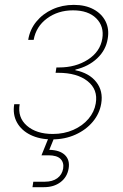

<svg xmlns="http://www.w3.org/2000/svg" viewBox="-20 -567 505 791"><path d="M194.3 7.3Q143.6 7.3 105.7 -11.2Q67.9 -29.8 49.8 -62.7Q31.7 -95.7 38.6 -137.7H61Q51.8 -83 90.8 -49.1Q129.9 -15.1 197.3 -15.1Q244.1 -15.1 282.2 -32Q320.3 -48.8 344.5 -77.4Q368.7 -106 374.5 -141.1Q384.3 -198.2 340.8 -232.7Q297.4 -267.1 219.7 -267.1H209L212.4 -289.1H223.1Q292 -289.1 342.3 -321.5Q392.6 -354 401.4 -407.7Q409.7 -458.5 376.5 -491.5Q343.3 -524.4 280.8 -524.4Q218.8 -524.4 173.6 -491Q128.4 -457.5 118.7 -402.8H96.2Q103 -445.3 129.6 -477.8Q156.2 -510.3 196.3 -528.6Q236.3 -546.9 284.2 -546.9Q331.5 -546.9 365.2 -528.8Q398.9 -510.7 414.8 -479.2Q430.7 -447.8 423.8 -407.7Q416.5 -360.8 380.6 -326.9Q344.7 -293 291 -280.3L290 -277.8Q347.7 -266.1 376.7 -229Q405.8 -191.9 397 -140.1Q390.1 -98.6 362.1 -65.2Q334 -31.7 290.5 -12.2Q247.1 7.3 194.3 7.3ZM113.8 204.1 117.2 181.6H165Q196.3 181.6 216.1 167.2Q235.8 152.8 240.2 127.4Q244.1 102.5 229.2 87.6Q214.4 72.8 179.7 72.8H150.9L184.1 -9.3H201.2L203.6 0L183.1 50.3Q226.6 51.3 247.6 71.8Q268.6 92.3 262.7 127.4Q256.8 162.6 229.5 183.3Q202.1 204.1 161.6 204.1Z"/></svg>

Font: Inter 18pt Thin
Style: Italic
Weight: 250
Italic angle: -9.3988°
Version: Version 4.001;git-66647c0bb